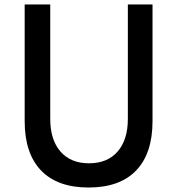

<svg xmlns="http://www.w3.org/2000/svg" viewBox="-20 -820 790 856"><path d="M204 -800V-290Q204 -197 249.5 -144.5Q295 -92 377 -92Q459 -92 504.5 -144.5Q550 -197 550 -290V-800H660V-280Q660 -136 587 -60Q514 16 375 16Q236 16 163 -60Q90 -136 90 -280V-800Z"/></svg>

Font: Martian Mono VF sWd Rg
Style: Regular
Weight: 400
Width: 6
Monospace: yes
Designer: Roman Shamin
Foundry: Evil Martians
Version: Version 1.100